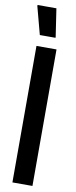

<svg xmlns="http://www.w3.org/2000/svg" viewBox="-99 -921 378 953"><g transform="rotate(10 90.0 -444.5)"><path d="M39 0V-688H140V0ZM46 -744 9 -883V-889H104L125 -749V-744Z"/></g></svg>

Font: Saira UltraCondensed
Style: Bold
Weight: 700
Width: 1
Designer: Hector Gatti with collaboration of the Omnibus-Type team
Foundry: Omnibus-Type
Version: Version 1.101